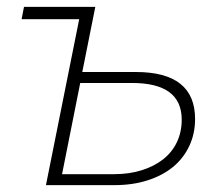

<svg xmlns="http://www.w3.org/2000/svg" viewBox="-20 -540 643 560"><path d="M43 -484 50 -520H258L220 -330H376Q549 -330 549 -193Q549 -150 532 -114Q515 -78 484.5 -53Q454 -28 410.5 -14Q367 0 313 0H114L211 -484ZM313 -32Q357 -32 393.5 -43.5Q430 -55 456 -75.5Q482 -96 496 -125.5Q510 -155 510 -191Q510 -298 365 -298H214L161 -32Z"/></svg>

Font: Argentum Sans ExtraLight
Style: Italic
Weight: 200
Italic angle: -11°
Designer: Julieta Ulanovsky (font), Cristiano Sobral (main changes and remaster)
Foundry: Julieta Ulanovsky (font), Cristiano Sobral (main changes and remaster)
Version: Version 2.007;June 15, 2022;FontCreator 14.0.0.2814 64-bit; 